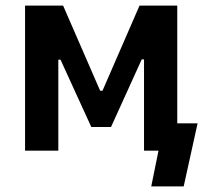

<svg xmlns="http://www.w3.org/2000/svg" viewBox="-20 -540 750 688"><path d="M69.8 0V-520H206.1L338.9 -214.8H347.2L480 -520H615.2V-98.1H688L638.2 127.9H522L547.9 0H496.1V-327.1H487.8L377.9 -85H307.1L196.8 -326.2H189V0Z"/></svg>

Font: Fixel Text SemiBold
Style: Regular
Weight: 600
Width: 4
Designer: AlfaBravo + MacPaw
Foundry: Kyrylo Tkachov, Marchela Mozhyna, Serhii Makarenko, Maria Weinstein, Zakhar Kryvoshyya
Version: Version 1.211